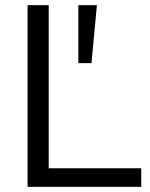

<svg xmlns="http://www.w3.org/2000/svg" viewBox="-20 -725 583 745"><path d="M87 0V-705H169V-72H528V0ZM284 -480V-705H356L335 -480Z"/></svg>

Font: Nunito Sans
Style: Regular
Weight: 400
Designer: Vernon Adams
Foundry: Vernon Adams
Version: Version 3.101; ttfautohint (v1.8.4.7-5d5b);gftools[0.9.27]